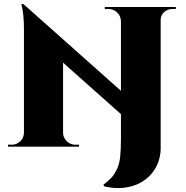

<svg xmlns="http://www.w3.org/2000/svg" viewBox="-20 -735 931 962"><path d="M505 -700H861V-690H843Q819 -690 802 -674Q785 -658 785 -635V13V14Q782 83 742 132Q702 181 638.5 198.5Q575 216 503 199L498 191Q527 168 540 153.5Q553 139 565.5 113.5Q578 88 582 52Q586 16 586 -42V-163L296 -421V-71Q296 -54 304.5 -40Q313 -26 327 -18Q341 -10 357 -10H376V0H20V-10H39Q64 -10 82 -27.5Q100 -45 100 -71V-590Q100 -625 97 -656Q94 -687 90 -701L87 -715L98 -714L586 -280V-629Q585 -655 567 -672.5Q549 -690 524 -690H505Z"/></svg>

Font: Cinzel Decorative Black
Style: Regular
Weight: 900
Designer: Natanael Gama
Version: Version 1.001;PS 001.001;hotconv 1.0.56;makeotf.lib2.0.21325